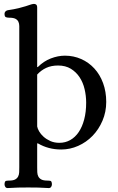

<svg xmlns="http://www.w3.org/2000/svg" viewBox="-20 -748 601 976"><path d="M169 -19V102Q169 115 169.5 127.5Q170 140 175 149.5Q180 159 190.5 164.5Q201 170 221 170Q230 170 236.5 171.5Q243 173 244 188Q244 196 240 202Q236 208 228 208Q199 206 174.5 205.5Q150 205 123 205Q96 205 72 205.5Q48 206 19 208Q11 208 7 202Q3 196 3 188Q4 173 10.5 171.5Q17 170 26 170Q46 170 56.5 164.5Q67 159 72 149.5Q77 140 77.5 127.5Q78 115 78 102V-590Q78 -603 78 -615.5Q78 -628 73.5 -637.5Q69 -647 58.5 -652.5Q48 -658 27 -658Q18 -658 10.5 -660.5Q3 -663 3 -678Q3 -684 7 -689Q11 -694 19 -696Q53 -701 75 -706.5Q97 -712 111 -716.5Q125 -721 133.5 -724Q142 -727 150 -728Q158 -729 163.5 -725Q169 -721 169 -709V-407H172Q202 -437 238.5 -451Q275 -465 310 -465Q354 -465 392.5 -448Q431 -431 459.5 -400Q488 -369 504 -325.5Q520 -282 520 -230Q520 -179 501 -134.5Q482 -90 450.5 -57.5Q419 -25 377.5 -6.5Q336 12 291 12Q226 12 173 -19ZM418 -226Q418 -261 410 -295Q402 -329 384.5 -355.5Q367 -382 340 -398.5Q313 -415 275 -415Q241 -415 215 -403Q189 -391 169 -369V-105Q171 -94 179 -80Q187 -66 201.5 -53Q216 -40 236 -31Q256 -22 282 -22Q312 -22 337 -36Q362 -50 380 -76.5Q398 -103 408 -141Q418 -179 418 -226Z"/></svg>

Font: Alice
Style: Regular
Weight: 400
Designer: Cyreal (www.cyreal.org)
Foundry: Cyreal (www.cyreal.org)
Version: Version 1.010